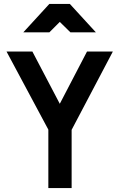

<svg xmlns="http://www.w3.org/2000/svg" viewBox="-20 -953 605 973"><path d="M343 -295V0H225V-296L13 -692H144L283 -427L421 -692H552ZM98 -789 230 -933H334L466 -789H337L283 -842L230 -789Z"/></svg>

Font: TitilliumText22L Rg
Style: Bold
Weight: 700
Designer: Campivisivi
Foundry: Campivisivi
Version: 1.000